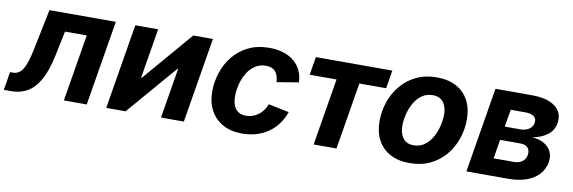

<svg xmlns="http://www.w3.org/2000/svg" viewBox="-80 -878 3618 1213"><g transform="rotate(10 1728.5 -271.5)"><path d="M-35.4 0 -16.2 -116.9H1.3Q21.2 -116.9 36.8 -125.8Q52.3 -134.6 65.1 -154.8Q77.8 -175 88.6 -209.3Q99.5 -243.5 109.7 -294.3L160.8 -545.9H586.7L496.4 0H349.7L420.8 -429.5H281.5L248.1 -269.6Q227.4 -170.9 194.3 -111.8Q161.3 -52.7 116 -26.4Q70.8 0 13.1 0Z M1119.4 0H972.7L1026 -321.3H1021.8L745.6 0H621.5L711.8 -545.9H858.2L805.4 -226H809.4L1083.5 -545.9H1209.7Z M1494.6 10.7Q1422.1 10.7 1370.3 -17.8Q1318.4 -46.4 1290.7 -98Q1262.9 -149.6 1262.9 -218.8Q1262.9 -281.9 1282.8 -341.6Q1302.7 -401.3 1341.7 -449Q1380.7 -496.7 1438.4 -524.7Q1496.2 -552.7 1571.9 -552.7Q1621.1 -552.7 1661.2 -540Q1701.3 -527.3 1730.3 -503.4Q1759.3 -479.6 1775.3 -445.8Q1791.2 -412.1 1792.1 -370.1L1652.6 -346.9Q1651.5 -368.1 1646.3 -384.8Q1641.1 -401.5 1631.2 -413.3Q1621.2 -425.1 1606.3 -431.3Q1591.3 -437.5 1570.4 -437.5Q1529.1 -437.5 1498.8 -416.5Q1468.5 -395.6 1448.8 -361.8Q1429.1 -327.9 1419.6 -289.1Q1410.1 -250.2 1410.1 -214.2Q1410.1 -181.6 1419.4 -156.7Q1428.6 -131.8 1448.4 -118.2Q1468.2 -104.6 1499.2 -104.6Q1520.9 -104.6 1540.9 -111.4Q1560.9 -118.1 1577.9 -130.7Q1594.8 -143.3 1607.9 -161.2Q1621 -179.1 1629 -201L1761.2 -173.8Q1746.5 -130.8 1721.3 -96.8Q1696.2 -62.8 1662 -38.8Q1627.7 -14.8 1585.6 -2.1Q1543.4 10.7 1494.6 10.7Z M1952.1 0 2023.2 -429.5H1850.9L1870.1 -545.9H2360.7L2341.5 -429.5H2169.6L2098.5 0Z M2568.6 10.7Q2494.8 10.7 2442.9 -17.6Q2391.1 -45.8 2363.7 -97.2Q2336.4 -148.5 2336.4 -217.2Q2336.4 -283 2357.3 -343.2Q2378.2 -403.4 2418.2 -450.7Q2458.1 -498 2515.4 -525.4Q2572.8 -552.7 2645.9 -552.7Q2719.4 -552.7 2771.4 -524.6Q2823.3 -496.5 2850.6 -445.1Q2878 -393.8 2878 -324.6Q2878 -258.7 2857.2 -198.5Q2836.5 -138.2 2796.5 -91.1Q2756.4 -43.9 2699.1 -16.6Q2641.8 10.7 2568.6 10.7ZM2573.7 -104.6Q2614.5 -104.6 2644.3 -126.5Q2674.1 -148.3 2693.2 -182.7Q2712.4 -217.1 2721.6 -256Q2730.8 -294.9 2730.8 -328.7Q2730.8 -361.5 2720.8 -385.9Q2710.8 -410.3 2690.9 -423.9Q2670.9 -437.5 2640.5 -437.5Q2599.7 -437.5 2569.9 -415.9Q2540.1 -394.3 2521 -360.1Q2501.8 -325.8 2492.6 -287.1Q2483.4 -248.3 2483.4 -214Q2483.4 -165.1 2505.9 -134.9Q2528.4 -104.6 2573.7 -104.6Z M2932 0 3022.3 -545.9H3253.7Q3354.3 -545.9 3406.1 -507.1Q3457.8 -468.2 3445.8 -398.1Q3438.8 -354.2 3401.5 -324.6Q3364.2 -295 3303.9 -284.5Q3351.2 -281.1 3382.3 -262.4Q3413.5 -243.6 3427 -214.2Q3440.5 -184.8 3434.5 -148.8Q3426.9 -102.4 3396.5 -69Q3366.2 -35.5 3316.2 -17.7Q3266.3 0 3199.3 0ZM3087 -111.2H3217.8Q3248.7 -111.2 3269.9 -126Q3291.1 -140.9 3295.8 -168.3Q3300.8 -197.8 3285.8 -215.5Q3270.7 -233.1 3237.8 -233.1H3107.2ZM3121.5 -320.8H3219.8Q3254.2 -320.8 3276.8 -335.7Q3299.4 -350.6 3303.7 -377.2Q3308 -403.4 3289.4 -417.8Q3270.9 -432.1 3234.9 -432.1H3140.1Z"/></g></svg>

Font: Adwaita Sans
Style: Italic
Weight: 400
Italic angle: -9.39999°
Designer: Rasmus Andersson
Foundry: rsms
Version: Version 4.001;git-9221beed3